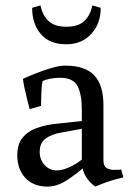

<svg xmlns="http://www.w3.org/2000/svg" viewBox="-20 -675 495 711"><path d="M191 -44Q210 -44 235 -55Q260 -66 283 -84V-198L206 -184Q171 -178 149 -162Q127 -146 127 -112Q127 -84 145 -64Q163 -44 191 -44ZM363 -286V-82Q363 -60 374.5 -53Q386 -46 402 -46Q413 -46 421 -46.5Q429 -47 429 -47L437 -18Q409 -12 383.5 -3.5Q358 5 333 16Q317 5 304 -12Q291 -29 286 -51Q240 -13 212 1.5Q184 16 156 16Q104 16 74 -16Q44 -48 44 -100Q44 -141 63.5 -165Q83 -189 116.5 -201Q150 -213 191 -217L283 -227V-272Q283 -324 267.5 -355.5Q252 -387 202 -387Q183 -387 165.5 -383.5Q148 -380 138 -375Q135 -365 134 -347Q133 -329 132.5 -311.5Q132 -294 132 -283L90 -271Q87 -281 81.5 -303Q76 -325 71 -348Q66 -371 65 -383Q82 -391 110.5 -402.5Q139 -414 169.5 -423Q200 -432 221 -432Q295 -432 329 -396Q363 -360 363 -286ZM353 -646 322 -655Q315 -619 292.5 -597.5Q270 -576 226 -576Q182 -576 159.5 -597.5Q137 -619 130 -655L99 -646Q99 -587 131 -549Q163 -511 226 -511Q282 -511 317.5 -549Q353 -587 353 -646Z"/></svg>

Font: Buenard
Style: Regular
Weight: 400
Version: Version 2.000